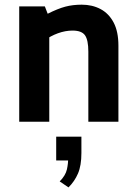

<svg xmlns="http://www.w3.org/2000/svg" viewBox="-20 -518 578 817"><path d="M61.8 0V-490.8H170.8L182.9 -459.5Q226.3 -481.3 258 -489.7Q289.8 -498.1 327.7 -498.1Q372.6 -498.1 407.9 -479.4Q443.1 -460.7 463.5 -422.2Q483.9 -383.6 483.9 -323.7V0H355.9V-298.4Q355.9 -347.6 341.7 -367.8Q327.5 -387.9 288.6 -387.9Q258.2 -387.9 226.6 -376.5Q195 -365.1 166.7 -344.2L189.7 -422.7V0ZM271.5 279.4 234 254Q258.9 229 264.8 202.6Q270.6 176.1 270 151.8L291 164.7H219.1V63.5H326.4V133.2Q326.4 186.5 311.9 220.2Q297.4 253.8 271.5 279.4Z"/></svg>

Font: Anaheim
Style: Regular
Weight: 400
Designer: Vernon Adams
Foundry: Vernon Adams
Version: Version 2.001